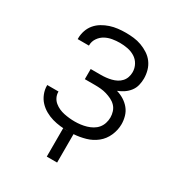

<svg xmlns="http://www.w3.org/2000/svg" viewBox="-166 -634 832 901"><g transform="rotate(30 250.0 -183.5)"><path d="M222 161V7Q229 8 235.5 8Q242 8 249 8H251Q229 8 206.5 5.5Q184 3 163 -3Q142 -9 122.5 -20Q103 -31 88 -47Q73 -63 64.5 -84.5Q56 -106 56 -128V-131H117V-129Q117 -114 123.5 -100.5Q130 -87 141.5 -77.5Q153 -68 166.5 -62Q180 -56 194.5 -53Q209 -50 223.5 -48.5Q238 -47 253 -47Q269 -47 284.5 -49Q300 -51 315.5 -55.5Q331 -60 345 -68Q359 -76 369 -88Q379 -100 384 -115.5Q389 -131 389 -147Q389 -163 384 -178.5Q379 -194 368 -205.5Q357 -217 342.5 -224Q328 -231 313 -235.5Q298 -240 282 -241.5Q266 -243 250 -243H195V-298H250Q264 -298 278 -299.5Q292 -301 306 -304.5Q320 -308 332.5 -314.5Q345 -321 354.5 -331.5Q364 -342 368.5 -355.5Q373 -369 373 -383Q373 -405 362.5 -424Q352 -443 334 -454Q316 -465 295 -469Q274 -473 253 -473Q233 -473 212.5 -469.5Q192 -466 174.5 -456.5Q157 -447 145 -429.5Q133 -412 133 -392V-389H72V-394Q72 -415 79 -435.5Q86 -456 99.5 -472Q113 -488 131.5 -499Q150 -510 170 -516.5Q190 -523 211 -525.5Q232 -528 253 -528Q275 -528 296.5 -525.5Q318 -523 338.5 -515.5Q359 -508 377.5 -496Q396 -484 409 -466.5Q422 -449 428 -427.5Q434 -406 434 -384Q434 -366 429.5 -347.5Q425 -329 413.5 -314Q402 -299 386.5 -288.5Q371 -278 353 -271Q374 -265 392.5 -253.5Q411 -242 424.5 -225.5Q438 -209 444 -188Q450 -167 450 -146Q450 -114 436.5 -83.5Q423 -53 398 -33Q373 -13 341.5 -4Q310 5 278 7V161Z"/></g></svg>

Font: Iosevka Light
Style: Regular
Weight: 300
Monospace: yes
Designer: Belleve Invis
Foundry: Belleve Invis
Version: Version 32.5.0; ttfautohint (v1.8.4)